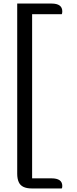

<svg xmlns="http://www.w3.org/2000/svg" viewBox="-20 -865 432 1082"><path d="M161 140H270Q331 140 331 183Q331 194 328 197H159Q102 197 86 162Q77 143 77 114V-845H270Q331 -845 331 -801Q331 -789 328 -785H161Z"/></svg>

Font: Laila
Style: Regular
Weight: 400
Designer: Hitesh Malaviya
Foundry: Indian Type Foundry
Version: Version 1.302;PS 1.0;hotconv 1.0.78;makeotf.lib2.5.61930; tt